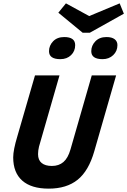

<svg xmlns="http://www.w3.org/2000/svg" viewBox="-20 -1101 753 1136"><path d="M325.2 -1025.9 370.1 -1081.1 507.8 -1005.9 688 -1081.1 712.9 -1020 511.2 -907.2H469.2ZM336.9 -751Q270 -751 270 -797.9Q270 -831.5 294.2 -856.7Q318.4 -881.8 359.9 -881.8Q424.8 -881.8 424.8 -834Q424.8 -798.3 400.4 -774.7Q376 -751 336.9 -751ZM586.9 -751Q520 -751 520 -797.9Q520 -831.5 544.4 -856.7Q568.8 -881.8 609.9 -881.8Q641.6 -881.8 658.2 -869.1Q674.8 -856.4 674.8 -834Q674.8 -798.8 649.9 -774.9Q625 -751 586.9 -751ZM397 -216.8 522.9 -654.8H667L538.1 -207Q504.9 -90.3 439.5 -37.6Q374 15.1 268.1 15.1Q165.5 15.1 111.8 -32.2Q58.1 -79.6 58.1 -169.9Q58.1 -213.4 83 -295.9L187 -654.8H332L210.9 -233.9Q205.1 -210 205.1 -189Q205.1 -153.8 226.6 -136.5Q248 -119.1 287.1 -119.1Q328.1 -119.1 355.2 -142.3Q382.3 -165.5 397 -216.8Z"/></svg>

Font: IntelOne Mono Bold
Style: Italic
Weight: 700
Italic angle: -16°
Designer: Fred Shallcrass
Foundry: Frere-Jones Type LLC
Version: Version 1.200;hotconv 1.1.0;makeotfexe 2.6.0;FJTRelease1.2